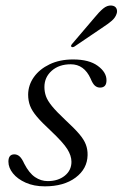

<svg xmlns="http://www.w3.org/2000/svg" viewBox="-20 -667 444 696"><path d="M153 -10.5Q190.5 -10.5 214.8 -30Q239 -49.5 239 -80.5Q239 -102.5 224 -126.5Q209 -150.5 164 -193Q131.5 -223 113.8 -244Q96 -265 89 -283.5Q82 -302 82 -324.5Q82.5 -359 103 -387.8Q123.5 -416.5 160 -434Q196.5 -451.5 245 -451.5Q303 -451.5 334.5 -428.2Q366 -405 366 -376.5Q366.5 -349.5 342.5 -349.5Q332 -349.5 324 -356.5Q316 -363.5 308.5 -382Q285 -434 236.5 -434Q194 -434 167.5 -410.5Q141 -387 141 -351.5Q141 -334.5 146.5 -318.5Q152 -302.5 168.5 -282.2Q185 -262 217.5 -231.5Q249.5 -202 267 -181.5Q284.5 -161 291.2 -143Q298 -125 297.5 -104.5Q296.5 -55 254 -23.2Q211.5 8.5 142.5 8.5Q103 8.5 73.2 -4.8Q43.5 -18 27 -38.5Q10.5 -59 10.5 -81Q10.5 -107.5 32 -107.5Q42.5 -107.5 51 -100Q59.5 -92.5 68 -73.5Q85.5 -39.5 107 -25Q128.5 -10.5 153 -10.5ZM322.5 -603Q339.5 -624 354 -636Q368.5 -648 383.5 -647Q397 -646 401.8 -636.8Q406.5 -627.5 402.5 -616.5Q398 -603 385.5 -592Q373 -581 355 -569.5L249.5 -498Q241.5 -494 238.5 -498Q235.5 -501 242 -508.5Z"/></svg>

Font: Fraunces 72pt S000 Light
Style: Italic
Weight: 300
Italic angle: -16°
Version: Version 1.000; ttfautohint (v1.8.3)